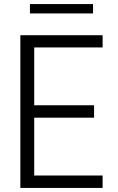

<svg xmlns="http://www.w3.org/2000/svg" viewBox="-20 -923 581 943"><path d="M437 -903V-857H127V-903ZM484 -690H148V-406H442V-345H148V-61H484V0H80V-750H484Z"/></svg>

Font: Orkney Light
Style: Regular
Weight: 300
Designer: Samuel Oakes and Alfredo Marco Pradil
Foundry: Alfredo Marco Pradil
Version: 1.0; ttfautohint (v1.5)